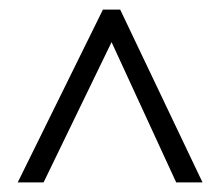

<svg xmlns="http://www.w3.org/2000/svg" viewBox="-20 -733 459 401"><path d="M17 -352H71L213 -645L348 -352H403L231 -713H195Z"/></svg>

Font: Noto Sans Khmer UI ExtraCondensed Light
Style: Regular
Weight: 300
Width: 2
Designer: Danh Hong and the Monotype Design Team
Foundry: Monotype Imaging Inc.
Version: Version 2.002